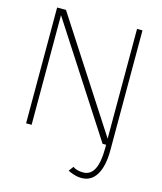

<svg xmlns="http://www.w3.org/2000/svg" viewBox="-126 -752 893 1057"><g transform="rotate(15 320.0 -224.0)"><path d="M523 20V0H503L98.5 -625V0H67V-660H117.5L522.5 -34.5V-660H553.5V23Q553.5 113 524 162.5Q494.5 212 438.5 212Q416 212 391.5 203.8Q367 195.5 361 191L381 164Q402.5 180 440 180Q523 180 523 20Z"/></g></svg>

Font: League Spartan ExtraLight
Style: Regular
Weight: 200
Foundry: The League of Moveable Type
Version: Version 2.002